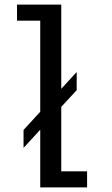

<svg xmlns="http://www.w3.org/2000/svg" viewBox="-20 -820 490 840"><path d="M248 -70.5H361V0H156V-252.5L83 -173V-251.5L156 -331V-729.5H54.5V-800H248V-431.5L315.5 -505V-425.5L248 -352.5Z"/></svg>

Font: League Mono Condensed
Style: Regular
Weight: 400
Width: 1
Designer: Tyler Finck
Foundry: The League of Moveable Type / Tyler Finck
Version: Version 2.210